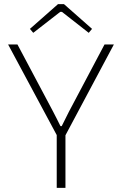

<svg xmlns="http://www.w3.org/2000/svg" viewBox="-20 -904 588 924"><path d="M140 -746 124 -765 259 -884H288L423 -765L407 -746L278 -847H270ZM295 -253V0H253V-254L19 -690H64L235 -368Q241 -357 253 -333Q265 -309 271 -297H277L312 -367L483 -690H528Z"/></svg>

Font: Exo 2.0 Extra Light
Style: Regular
Weight: 250
Designer: Natanael Gama
Version: Version 1.001;PS 001.001;hotconv 1.0.70;makeotf.lib2.5.58329